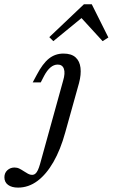

<svg xmlns="http://www.w3.org/2000/svg" viewBox="-134 -673 520 886"><path d="M-50.8 192.7Q-79.8 192.7 -96.8 180.2Q-113.7 167.7 -113.7 145.2Q-113.7 125 -100 112.5Q-86.3 100 -66.9 100Q-54.8 100 -44.4 105.2Q-33.9 110.5 -23.8 117.3Q-13.7 124.2 -4.4 129Q4.8 133.9 13.7 133.9Q22.6 133.9 29 128.6Q35.5 123.4 40.7 112.1Q46 100.8 50.8 83.9L157.3 -300.8Q167.7 -335.5 160.9 -355.2Q154 -375 132.3 -375Q114.5 -375 98.8 -361.7Q83.1 -348.4 69.4 -322.6L54 -292.7H16.9L35.5 -327.4Q62.9 -379.8 91.9 -402.8Q121 -425.8 158.9 -425.8Q195.2 -425.8 214.5 -408.5Q233.9 -391.1 237.5 -360.1Q241.1 -329 230.6 -289.5L166.9 -61.3Q145.2 17.7 112.5 74.6Q79.8 131.5 38.7 162.1Q-2.4 192.7 -50.8 192.7ZM112.1 -483.1 93.5 -501.6 253.2 -653.2H289.5L366.1 -500L339.5 -483.1L227.4 -605.6L263.7 -607.3Z"/></svg>

Font: Playfair 9pt
Style: Italic
Weight: 400
Italic angle: -15.6°
Designer: Claus Eggers Sørensen
Foundry: Claus Eggers Sørensen
Version: Version 2.001;gftools[0.9.30]